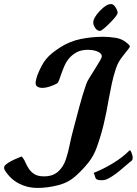

<svg xmlns="http://www.w3.org/2000/svg" viewBox="-25 -918 673 945"><path d="M482 -737Q511 -737 543.5 -732Q576 -727 599 -707Q602 -704 608 -699Q614 -694 614 -689Q614 -687 612.5 -685Q611 -683 610 -681Q592 -658 574.5 -635.5Q557 -613 547 -585Q534 -547 525.5 -507.5Q517 -468 510 -429Q500 -368 486 -309Q472 -250 451 -192Q436 -150 409.5 -117Q383 -84 351 -55Q314 -20 261.5 -6.5Q209 7 159 7Q110 7 68.5 -14.5Q27 -36 0 -78Q-5 -86 -5 -92Q-5 -101 5.5 -109.5Q16 -118 30.5 -125.5Q45 -133 59 -138.5Q73 -144 81 -148Q91 -139 98 -123Q105 -107 115 -90.5Q125 -74 142.5 -62Q160 -50 192 -50Q234 -50 260 -72.5Q286 -95 299 -133Q310 -166 317 -201Q324 -236 333 -270Q349 -329 364 -387Q379 -445 399 -503Q403 -516 416 -536.5Q429 -557 442 -578Q455 -599 465.5 -616.5Q476 -634 476 -641Q476 -650 468 -656.5Q460 -663 449.5 -666.5Q439 -670 427.5 -671.5Q416 -673 409 -673Q376 -673 354 -661.5Q332 -650 317 -633Q302 -616 293 -595.5Q284 -575 277.5 -556.5Q271 -538 266 -524Q261 -510 255 -507Q243 -500 223 -493Q203 -486 185 -485.5Q167 -485 156.5 -493.5Q146 -502 153 -527Q155 -534 156 -538Q157 -542 159 -548Q169 -573 179 -592Q189 -611 201.5 -626.5Q214 -642 230.5 -655.5Q247 -669 270 -684Q318 -715 372.5 -726Q427 -737 482 -737ZM614 -179Q621 -176 628 -147Q628 -139 627.5 -135Q627 -131 624.5 -128.5Q622 -126 618 -123Q614 -120 608 -115Q597 -106 580.5 -91.5Q564 -77 546 -63.5Q528 -50 510.5 -40.5Q493 -31 478 -31Q463 -31 456.5 -33Q450 -35 447 -39Q444 -43 442.5 -50Q441 -57 436 -67Q484 -86 531 -114.5Q578 -143 614 -179ZM554 -855Q554 -843 515.5 -804.5Q477 -766 467 -766Q453 -766 443.5 -780.5Q434 -795 434 -807Q434 -830 466 -864Q498 -898 521 -898Q534 -898 544 -881.5Q554 -865 554 -855Z"/></svg>

Font: Praegefest
Style: Regular
Weight: 600
Designer: Peter Wiegel nach alter Vorlage
Foundry: Peter Wiegel
Version: Version 1.000